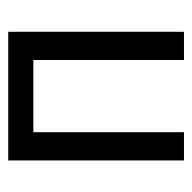

<svg xmlns="http://www.w3.org/2000/svg" viewBox="-20 -458 478 478"><g transform="rotate(-90 219.0 -219.0)"><path d="M308.6 0V-375H128.9V0H58.6V-437.5H378.9V0Z"/></g></svg>

Font: Sudo Var
Style: Regular
Weight: 400
Monospace: yes
Designer: Jens Kutilek
Foundry: Jens Kutilek
Version: Version 0.065;FEAKit 1.0